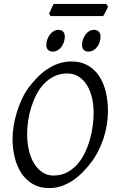

<svg xmlns="http://www.w3.org/2000/svg" viewBox="-20 -943 585 978"><path d="M457 -369.1Q457 -410.2 448.2 -446.5Q439.5 -482.9 422.4 -510Q405.3 -537.1 380.4 -553Q355.5 -568.8 323.2 -568.8Q286.1 -568.8 256.6 -554.4Q227.1 -540 204.1 -516.1Q181.2 -492.2 165 -460.4Q148.9 -428.7 138.4 -394.5Q127.9 -360.4 123 -325.4Q118.2 -290.5 118.2 -259.8Q118.2 -214.4 127.7 -175.5Q137.2 -136.7 154.8 -108.6Q172.4 -80.6 197 -64.7Q221.7 -48.8 252 -48.8Q289.6 -48.8 319.6 -64Q349.6 -79.1 372.3 -104.2Q395 -129.4 411.1 -162.4Q427.2 -195.3 437.5 -231Q447.8 -266.6 452.4 -302.5Q457 -338.4 457 -369.1ZM529.8 -377.9Q529.8 -343.3 524.2 -307.6Q518.6 -272 507.1 -237.3Q495.6 -202.6 478.8 -170.2Q461.9 -137.7 439.9 -109.9Q419.4 -83.5 396.2 -60.8Q373 -38.1 346.9 -21.2Q320.8 -4.4 291.7 5.4Q262.7 15.1 230 15.1Q183.1 15.1 148.2 -4.9Q113.3 -24.9 90.1 -59.3Q66.9 -93.8 55.4 -139.6Q43.9 -185.5 43.9 -236.8Q43.9 -267.6 49.6 -302Q55.2 -336.4 65.7 -370.8Q76.2 -405.3 91.3 -437.7Q106.4 -470.2 126 -497.1Q146.5 -524.4 170.2 -548.6Q193.8 -572.8 220.9 -590.8Q248 -608.9 278.8 -619.4Q309.6 -629.9 344.2 -629.9Q392.1 -629.9 427.2 -609.9Q462.4 -589.8 485.1 -555.4Q507.8 -521 518.8 -475.1Q529.8 -429.2 529.8 -377.9ZM310.1 -756.3Q310.1 -742.7 305.7 -729.2Q301.3 -715.8 293.5 -704.8Q285.6 -693.8 274.2 -687Q262.7 -680.2 249 -680.2Q233.4 -680.2 224.6 -689Q215.8 -697.8 215.8 -714.4Q215.8 -727.5 220.5 -741Q225.1 -754.4 233.2 -765.6Q241.2 -776.9 252.7 -783.9Q264.2 -791 277.8 -791Q293 -791 301.5 -782Q310.1 -772.9 310.1 -756.3ZM492.2 -756.3Q492.2 -742.7 487.8 -729.2Q483.4 -715.8 475.3 -704.8Q467.3 -693.8 455.8 -687Q444.3 -680.2 430.2 -680.2Q415 -680.2 406.5 -689Q397.9 -697.8 397.9 -714.4Q397.9 -727.5 402.3 -741Q406.7 -754.4 414.6 -765.6Q422.4 -776.9 433.6 -783.9Q444.8 -791 459 -791Q474.1 -791 483.2 -782Q492.2 -772.9 492.2 -756.3ZM530.3 -910.6Q528.8 -905.3 525.6 -898.4Q522.5 -891.6 518.8 -884.8Q515.1 -877.9 511.7 -871.6Q508.3 -865.2 505.9 -861.3H237.8L230 -873Q231.9 -877.9 234.9 -884.5Q237.8 -891.1 241 -897.9Q244.1 -904.8 247.6 -911.4Q251 -918 253.9 -922.9H521Z"/></svg>

Font: Gentium Plus APac
Style: Italic
Weight: 400
Italic angle: -8°
Designer: J. Victor Gaultney, Annie Olsen, Iska Routamaa, Becca Hirsbrunner
Foundry: SIL International
Version: Version 5.000